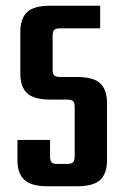

<svg xmlns="http://www.w3.org/2000/svg" viewBox="-20 -651 435 671"><path d="M330 -552H191Q176 -552 170 -547Q164 -542 164 -526V-408Q164 -392 170 -387Q176 -382 191 -382H248Q307 -382 330.5 -359.5Q354 -337 354 -290V-91Q354 -45 330.5 -22.5Q307 0 248 0H147Q89 0 65 -22.5Q41 -45 41 -91V-162H155V-105Q155 -89 160.5 -83.5Q166 -78 179 -78H213Q229 -78 235 -83.5Q241 -89 241 -105V-277Q241 -293 235 -298Q229 -303 213 -303H156Q98 -303 74.5 -325.5Q51 -348 51 -395V-539Q51 -586 74.5 -608.5Q98 -631 156 -631H330Z"/></svg>

Font: Teko Light Medium
Style: Regular
Weight: 500
Version: Version 2.000;gftools[0.9.28.dev9+g7d2139d.d20230707]